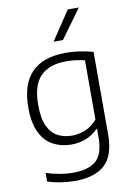

<svg xmlns="http://www.w3.org/2000/svg" viewBox="-109 -875 810 1171"><g transform="rotate(-10 296.0 -289.0)"><path d="M257 230Q218.5 230 173.2 223.2Q128 216.5 89.5 203.5V150.5Q135 165 176 171.8Q217 178.5 255 178.5Q352.5 178.5 399 137Q445.5 95.5 445.5 -7V-59.5H441.5Q413 -29.5 370.8 -11Q328.5 7.5 275 7.5Q214 7.5 164 -18.8Q114 -45 84.5 -103.8Q55 -162.5 55 -259.5Q55 -405.5 126.2 -477.5Q197.5 -549.5 335.5 -549.5Q364.5 -549.5 393.8 -546.8Q423 -544 451.5 -538.5Q480 -533 506 -525.5V-15.5Q506 116 443.8 173Q381.5 230 257 230ZM289 -45.5Q332 -45.5 373.8 -63Q415.5 -80.5 445.5 -118V-484Q423 -490 393.2 -494Q363.5 -498 330 -498Q225.5 -498 171.2 -442.5Q117 -387 117 -265.5Q117 -182 139.5 -134Q162 -86 200.8 -65.8Q239.5 -45.5 289 -45.5ZM276.5 -629 396 -808H464.5L334.5 -629Z"/></g></svg>

Font: Encode Sans SemiExpanded Light
Style: Regular
Weight: 300
Width: 6
Designer: Multiple Designers
Foundry: Impallari Type
Version: Version 3.002